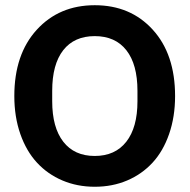

<svg xmlns="http://www.w3.org/2000/svg" viewBox="-20 -710 731 740"><path d="M345.2 9.8Q277.8 9.8 220.7 -14.4Q163.6 -38.6 122.6 -83Q81.5 -127.4 58.3 -193.6Q35.2 -259.8 35.2 -339.8Q35.2 -500.5 121.6 -595.2Q208 -689.9 345.2 -689.9Q482.9 -689.9 568.8 -595.5Q654.8 -501 654.8 -339.8Q654.8 -259.8 631.8 -193.6Q608.9 -127.4 567.9 -83Q526.9 -38.6 470 -14.4Q413.1 9.8 345.2 9.8ZM181.2 -319.8Q181.2 -218.8 223.9 -163.8Q266.6 -108.9 345.2 -108.9Q423.8 -108.9 466.8 -163.8Q509.8 -218.8 509.8 -319.8V-359.9Q509.8 -461.9 467 -516.4Q424.3 -570.8 345.2 -570.8Q266.1 -570.8 223.6 -516.4Q181.2 -461.9 181.2 -359.9Z"/></svg>

Font: TASA Orbiter Text
Style: Bold
Weight: 700
Designer: Weizhong Zhang
Version: Version 1.000;Glyphs 3.1.2 (3151)